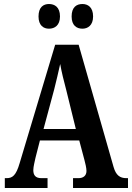

<svg xmlns="http://www.w3.org/2000/svg" viewBox="-20 -937 658 957"><path d="M391 -794C417 -794 444 -810 444 -855C444 -902 417 -917 391 -917C362 -917 337 -902 337 -855C337 -810 362 -794 391 -794ZM224 -794C252 -794 279 -810 279 -855C279 -902 252 -917 224 -917C197 -917 172 -902 172 -855C172 -810 197 -794 224 -794ZM4 0H217V-49H186C156 -49 146 -65 146 -89C146 -107 154 -135 157 -151L179 -237H375L401 -139C405 -124 411 -100 411 -85C411 -61 395 -49 371 -49H344V0H618V-49H610C578 -49 558 -63 546 -105L372 -714H255L78 -124C60 -62 42 -49 13 -49H4ZM197 -294 250 -491C261 -534 271 -578 280 -618C287 -578 298 -534 311 -485L358 -294Z"/></svg>

Font: Noto Serif Bengali ExtraCondensed
Style: Bold
Weight: 700
Width: 2
Designer: Juan Bruce, Universal Thirst, Indian Type Foundry and the Monotype Design Team.
Foundry: Monotype Imaging Inc.
Version: Version 2.003